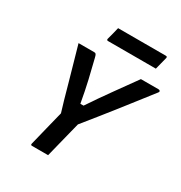

<svg xmlns="http://www.w3.org/2000/svg" viewBox="-205 -1050 1128 1197"><g transform="rotate(30 359.0 -452.0)"><path d="M315 0H199Q188 0 191 -12Q207 -76 222.5 -139.5Q238 -203 254 -266Q244 -297 229.5 -348Q215 -399 198 -460.5Q181 -522 163 -584Q145 -646 130 -700H244Q252 -700 256 -694.5Q260 -689 264 -672Q281 -605 297.5 -534Q314 -463 329 -378H352Q408 -462 465.5 -542Q523 -622 579 -700H707Q714 -700 717 -694.5Q720 -689 715 -683Q633 -577 549.5 -471Q466 -365 380 -259Q370 -219 360 -179.5Q350 -140 340 -100Q334 -75 327.5 -50Q321 -25 315 0ZM297 -904H641Q652 -904 650 -893Q644 -870 638.5 -848Q633 -826 627 -803H283Q272 -803 274 -814Q280 -837 286 -859Q292 -881 297 -904Z"/></g></svg>

Font: Recursive Sn Lnr St SmB
Style: Italic
Weight: 600
Italic angle: -15°
Version: Version 1.079;hotconv 1.0.112;makeotfexe 2.5.65598; ttfautoh